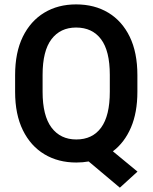

<svg xmlns="http://www.w3.org/2000/svg" viewBox="-20 -741 709 887"><path d="M615.2 51.8 533.7 126 389.6 4.9Q362.8 9.8 332.5 9.8Q249 9.8 185.3 -28.3Q121.6 -66.4 85.7 -139.4Q49.8 -212.4 49.8 -316.9V-394Q49.8 -498.5 85.4 -571.3Q121.1 -644 184.6 -682.4Q248 -720.7 331.5 -720.7Q416.5 -720.7 480.2 -682.4Q543.9 -644 579.3 -571.3Q614.7 -498.5 614.7 -394V-316.9Q614.7 -221.2 585 -151.9Q555.2 -82.5 501.5 -42ZM176.8 -316.9Q176.8 -206.5 218 -151.6Q259.3 -96.7 332.5 -96.7Q407.2 -96.7 447.3 -151.6Q487.3 -206.5 487.3 -316.9V-395Q487.3 -505.9 446.8 -559.8Q406.2 -613.8 331.5 -613.8Q258.8 -613.8 217.8 -559.8Q176.8 -505.9 176.8 -395Z"/></svg>

Font: Robert Sans
Style: Bold
Weight: 700
Designer: Christian Robertson (extended by Adam Twardoch)
Foundry: Google
Version: Version 12.135;April 2, 2019;FontCreator 11.5.0.2425 64-bit;